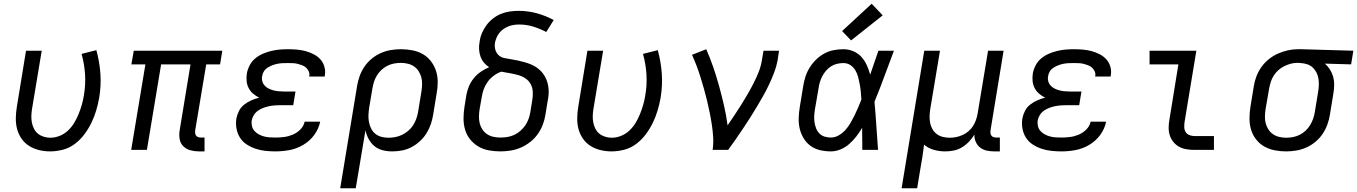

<svg xmlns="http://www.w3.org/2000/svg" viewBox="-20 -801 7252 1026"><path d="M248 8Q218 8 189 1Q160 -6 136 -21Q112 -36 95.5 -59.5Q79 -83 71.5 -111Q64 -139 64.5 -169.5Q65 -200 70 -230L119 -530H203L151 -218Q148 -199 147.5 -181Q147 -163 150.5 -145.5Q154 -128 162 -112.5Q170 -97 183 -86.5Q196 -76 213.5 -70.5Q231 -65 249 -65Q274 -65 299 -75Q324 -85 343.5 -103.5Q363 -122 376.5 -144.5Q390 -167 400 -191.5Q410 -216 417 -240.5Q424 -265 428 -290Q438 -347 434.5 -403Q431 -459 416 -513L495 -533Q512 -471 516.5 -407.5Q521 -344 510 -278Q504 -244 494 -210.5Q484 -177 468.5 -145Q453 -113 431 -83.5Q409 -54 380 -32Q351 -10 316 -1Q281 8 248 8Z M1043 8Q1020 8 997.5 2Q975 -4 959.5 -19.5Q944 -35 940 -58Q936 -81 940 -104L998 -457H841L765 0H681L757 -457H682L695 -530H1168L1156 -457H1082L1023 -104Q1022 -96 1023 -88.5Q1024 -81 1028.5 -75.5Q1033 -70 1040.5 -68Q1048 -66 1055 -66H1073V8Z M1452 8Q1424 8 1397 5Q1370 2 1345 -6.5Q1320 -15 1298.5 -29Q1277 -43 1263 -64.5Q1249 -86 1244 -112.5Q1239 -139 1243 -167Q1247 -188 1257 -208Q1267 -228 1285 -242Q1303 -256 1323.5 -265Q1344 -274 1365 -279Q1347 -288 1332.5 -300.5Q1318 -313 1309 -330Q1300 -347 1298 -367Q1296 -387 1299 -408Q1303 -430 1314 -451.5Q1325 -473 1343.5 -488.5Q1362 -504 1384 -513.5Q1406 -523 1428.5 -528.5Q1451 -534 1473.5 -536Q1496 -538 1518 -538Q1542 -538 1566 -536Q1590 -534 1612.5 -528Q1635 -522 1655.5 -511.5Q1676 -501 1691 -485Q1706 -469 1713 -446Q1720 -423 1716 -400Q1716 -398 1715.5 -396Q1715 -394 1715 -392H1632Q1632 -393 1632 -394Q1632 -395 1633 -396Q1635 -408 1629.5 -420Q1624 -432 1615 -440Q1606 -448 1594 -452.5Q1582 -457 1570 -460Q1558 -463 1544.5 -463.5Q1531 -464 1518 -464Q1505 -464 1491.5 -463.5Q1478 -463 1464.5 -460.5Q1451 -458 1437.5 -453Q1424 -448 1411.5 -440.5Q1399 -433 1391 -421Q1383 -409 1381 -395Q1378 -381 1381.5 -367.5Q1385 -354 1394 -344Q1403 -334 1415 -328Q1427 -322 1440 -318.5Q1453 -315 1467 -313.5Q1481 -312 1495 -312H1559L1547 -239H1483Q1468 -239 1452 -238Q1436 -237 1420.5 -234Q1405 -231 1389.5 -225.5Q1374 -220 1360 -210.5Q1346 -201 1337 -187Q1328 -173 1325 -157Q1323 -142 1326.5 -127Q1330 -112 1340 -101Q1350 -90 1363 -83Q1376 -76 1390.5 -72Q1405 -68 1420.5 -67Q1436 -66 1452 -66Q1475 -66 1498.5 -69Q1522 -72 1544.5 -81.5Q1567 -91 1585 -109Q1603 -127 1608 -151H1691Q1683 -112 1659 -79.5Q1635 -47 1600 -26.5Q1565 -6 1527 1Q1489 8 1452 8Z M1798 205 1888 -340Q1892 -367 1901.5 -393.5Q1911 -420 1927 -444Q1943 -468 1966 -487Q1989 -506 2015 -517.5Q2041 -529 2068.5 -533.5Q2096 -538 2123 -538Q2154 -538 2184.5 -532Q2215 -526 2240 -511.5Q2265 -497 2283 -473.5Q2301 -450 2310 -422Q2319 -394 2319 -362.5Q2319 -331 2313 -300L2295 -190Q2291 -164 2282.5 -138.5Q2274 -113 2259.5 -89.5Q2245 -66 2224.5 -47Q2204 -28 2179.5 -15Q2155 -2 2128.5 3Q2102 8 2076 8Q2049 8 2024 1.5Q1999 -5 1980.5 -20.5Q1962 -36 1950 -58Q1938 -80 1933 -105L1881 205ZM2056 -65Q2074 -65 2092.5 -68.5Q2111 -72 2128.5 -80.5Q2146 -89 2161.5 -102Q2177 -115 2187.5 -131.5Q2198 -148 2204.5 -166Q2211 -184 2214 -202L2232 -312Q2235 -331 2235.5 -350.5Q2236 -370 2231.5 -387.5Q2227 -405 2217 -420.5Q2207 -436 2192.5 -446Q2178 -456 2159.5 -460.5Q2141 -465 2122 -465Q2104 -465 2085.5 -461.5Q2067 -458 2050 -449.5Q2033 -441 2018.5 -427.5Q2004 -414 1994 -397.5Q1984 -381 1978.5 -363.5Q1973 -346 1970 -328L1953 -227Q1950 -207 1949 -187.5Q1948 -168 1951.5 -149.5Q1955 -131 1963 -114.5Q1971 -98 1985 -86.5Q1999 -75 2017.5 -70Q2036 -65 2056 -65Z M2654 8Q2623 8 2592.5 2.5Q2562 -3 2536.5 -18Q2511 -33 2492.5 -56Q2474 -79 2465.5 -107.5Q2457 -136 2457 -167.5Q2457 -199 2462 -230L2472 -292Q2476 -316 2485.5 -339Q2495 -362 2511 -382Q2527 -402 2548.5 -417Q2570 -432 2594 -442Q2578 -452 2566 -466.5Q2554 -481 2547.5 -499.5Q2541 -518 2540 -538Q2539 -558 2543 -578Q2546 -602 2555.5 -624.5Q2565 -647 2580 -667Q2595 -687 2615 -702.5Q2635 -718 2657.5 -727Q2680 -736 2703.5 -739.5Q2727 -743 2751 -743Q2802 -743 2849 -730Q2896 -717 2939 -694L2899 -630Q2867 -647 2830.5 -658.5Q2794 -670 2755 -670Q2741 -670 2726.5 -668Q2712 -666 2698 -660.5Q2684 -655 2671.5 -646.5Q2659 -638 2649.5 -626.5Q2640 -615 2634 -601Q2628 -587 2625 -573Q2622 -555 2626.5 -537Q2631 -519 2643.5 -507Q2656 -495 2674 -491Q2692 -487 2710 -484.5Q2728 -482 2745.5 -478Q2763 -474 2780 -469.5Q2797 -465 2813.5 -458.5Q2830 -452 2844.5 -442.5Q2859 -433 2871 -420.5Q2883 -408 2891.5 -393Q2900 -378 2905 -361Q2910 -344 2911.5 -326Q2913 -308 2911 -289.5Q2909 -271 2905 -252L2895 -190Q2891 -163 2881 -136Q2871 -109 2854 -85Q2837 -61 2813.5 -42.5Q2790 -24 2763.5 -12.5Q2737 -1 2709 3.5Q2681 8 2654 8ZM2654 -66Q2673 -66 2691.5 -69Q2710 -72 2727.5 -80Q2745 -88 2760.5 -101.5Q2776 -115 2787 -131Q2798 -147 2804.5 -165.5Q2811 -184 2814 -202L2824 -264Q2828 -287 2827 -310Q2826 -333 2815.5 -352Q2805 -371 2786.5 -383Q2768 -395 2747 -400.5Q2726 -406 2703.5 -410Q2681 -414 2659 -418Q2638 -411 2618.5 -396.5Q2599 -382 2585.5 -363Q2572 -344 2564.5 -323Q2557 -302 2554 -280L2543 -218Q2540 -199 2539.5 -179.5Q2539 -160 2543.5 -142Q2548 -124 2558 -109Q2568 -94 2583 -84Q2598 -74 2616.5 -70Q2635 -66 2654 -66Z M3248 8Q3218 8 3189 1Q3160 -6 3136 -21Q3112 -36 3095.5 -59.5Q3079 -83 3071.5 -111Q3064 -139 3064.5 -169.5Q3065 -200 3070 -230L3119 -530H3203L3151 -218Q3148 -199 3147.5 -181Q3147 -163 3150.5 -145.5Q3154 -128 3162 -112.5Q3170 -97 3183 -86.5Q3196 -76 3213.5 -70.5Q3231 -65 3249 -65Q3274 -65 3299 -75Q3324 -85 3343.5 -103.5Q3363 -122 3376.5 -144.5Q3390 -167 3400 -191.5Q3410 -216 3417 -240.5Q3424 -265 3428 -290Q3438 -347 3434.5 -403Q3431 -459 3416 -513L3495 -533Q3512 -471 3516.5 -407.5Q3521 -344 3510 -278Q3504 -244 3494 -210.5Q3484 -177 3468.5 -145Q3453 -113 3431 -83.5Q3409 -54 3380 -32Q3351 -10 3316 -1Q3281 8 3248 8Z M3788 0Q3793 -34 3791 -67.5Q3789 -101 3784 -134Q3779 -167 3772.5 -199Q3766 -231 3758.5 -262.5Q3751 -294 3742 -325.5Q3733 -357 3723.5 -388Q3714 -419 3702.5 -449Q3691 -479 3678 -508L3754 -538Q3775 -490 3792 -440.5Q3809 -391 3823 -340Q3837 -289 3849 -237Q3861 -185 3868 -131Q3887 -159 3905.5 -186.5Q3924 -214 3941.5 -242Q3959 -270 3975.5 -298.5Q3992 -327 4007 -356.5Q4022 -386 4034 -416Q4046 -446 4051 -477L4060 -530H4143L4135 -477Q4129 -445 4117 -413.5Q4105 -382 4090.5 -351Q4076 -320 4059 -290Q4042 -260 4024.5 -230.5Q4007 -201 3988.5 -172Q3970 -143 3950.5 -114Q3931 -85 3911.5 -56.5Q3892 -28 3871 0Z M4420 8Q4391 8 4362.5 1.5Q4334 -5 4311.5 -21.5Q4289 -38 4274.5 -62Q4260 -86 4253.5 -113.5Q4247 -141 4248 -170.5Q4249 -200 4254 -230L4272 -340Q4276 -366 4284 -391Q4292 -416 4306.5 -439.5Q4321 -463 4341 -482.5Q4361 -502 4385 -515Q4409 -528 4435 -533Q4461 -538 4487 -538Q4515 -538 4540.5 -527Q4566 -516 4583.5 -496.5Q4601 -477 4612 -452.5Q4623 -428 4630 -402Q4641 -434 4652 -466Q4663 -498 4674 -530H4757Q4731 -462 4706 -393.5Q4681 -325 4653 -257Q4659 -193 4663 -128.5Q4667 -64 4672 0H4588Q4588 -30 4587.5 -59.5Q4587 -89 4587 -118Q4573 -94 4556 -72Q4539 -50 4518 -31.5Q4497 -13 4471.5 -2.5Q4446 8 4420 8ZM4420 -66Q4442 -66 4462.5 -78Q4483 -90 4498.5 -107.5Q4514 -125 4525.5 -145Q4537 -165 4547 -185.5Q4557 -206 4566 -227Q4575 -248 4583 -269Q4582 -289 4580 -309.5Q4578 -330 4574.5 -349.5Q4571 -369 4566 -388.5Q4561 -408 4551 -425Q4541 -442 4524.5 -453Q4508 -464 4487 -464Q4470 -464 4453 -460Q4436 -456 4421 -446.5Q4406 -437 4394 -423Q4382 -409 4374 -393.5Q4366 -378 4361 -361.5Q4356 -345 4354 -328L4335 -218Q4332 -200 4331 -182.5Q4330 -165 4332.5 -148Q4335 -131 4341 -115.5Q4347 -100 4358.5 -88Q4370 -76 4386.5 -71Q4403 -66 4420 -66ZM4528 -585 4480 -635 4638 -781 4697 -719Z M4798 205 4919 -530H5003L4951 -218Q4948 -199 4947.5 -180Q4947 -161 4950.5 -143.5Q4954 -126 4963 -110.5Q4972 -95 4986 -84.5Q5000 -74 5018 -69.5Q5036 -65 5055 -65Q5072 -65 5089.5 -68.5Q5107 -72 5123.5 -79.5Q5140 -87 5154.5 -99Q5169 -111 5179 -126.5Q5189 -142 5195 -159Q5201 -176 5204 -193L5260 -530H5343L5273 -104Q5272 -96 5273 -88.5Q5274 -81 5278.5 -75.5Q5283 -70 5290 -68Q5297 -66 5305 -66H5323V8H5293Q5272 8 5252 3.5Q5232 -1 5217 -13Q5202 -25 5194 -43.5Q5186 -62 5187 -82Q5175 -62 5158 -44Q5141 -26 5120 -13.5Q5099 -1 5076 3.5Q5053 8 5030 8Q4999 8 4969.5 -0.5Q4940 -9 4918 -28Q4918 -28 4918 -28Q4918 -28 4918 -28Q4914 5 4909 37.5Q4904 70 4898 102L4881 205Z M5652 8Q5624 8 5597 5Q5570 2 5545 -6.5Q5520 -15 5498.5 -29Q5477 -43 5463 -64.5Q5449 -86 5444 -112.5Q5439 -139 5443 -167Q5447 -188 5457 -208Q5467 -228 5485 -242Q5503 -256 5523.5 -265Q5544 -274 5565 -279Q5547 -288 5532.5 -300.5Q5518 -313 5509 -330Q5500 -347 5498 -367Q5496 -387 5499 -408Q5503 -430 5514 -451.5Q5525 -473 5543.5 -488.5Q5562 -504 5584 -513.5Q5606 -523 5628.5 -528.5Q5651 -534 5673.5 -536Q5696 -538 5718 -538Q5742 -538 5766 -536Q5790 -534 5812.5 -528Q5835 -522 5855.5 -511.5Q5876 -501 5891 -485Q5906 -469 5913 -446Q5920 -423 5916 -400Q5916 -398 5915.5 -396Q5915 -394 5915 -392H5832Q5832 -393 5832 -394Q5832 -395 5833 -396Q5835 -408 5829.5 -420Q5824 -432 5815 -440Q5806 -448 5794 -452.5Q5782 -457 5770 -460Q5758 -463 5744.5 -463.5Q5731 -464 5718 -464Q5705 -464 5691.5 -463.5Q5678 -463 5664.5 -460.5Q5651 -458 5637.5 -453Q5624 -448 5611.5 -440.5Q5599 -433 5591 -421Q5583 -409 5581 -395Q5578 -381 5581.5 -367.5Q5585 -354 5594 -344Q5603 -334 5615 -328Q5627 -322 5640 -318.5Q5653 -315 5667 -313.5Q5681 -312 5695 -312H5759L5747 -239H5683Q5668 -239 5652 -238Q5636 -237 5620.5 -234Q5605 -231 5589.5 -225.5Q5574 -220 5560 -210.5Q5546 -201 5537 -187Q5528 -173 5525 -157Q5523 -142 5526.5 -127Q5530 -112 5540 -101Q5550 -90 5563 -83Q5576 -76 5590.5 -72Q5605 -68 5620.5 -67Q5636 -66 5652 -66Q5675 -66 5698.5 -69Q5722 -72 5744.5 -81.5Q5767 -91 5785 -109Q5803 -127 5808 -151H5891Q5883 -112 5859 -79.5Q5835 -47 5800 -26.5Q5765 -6 5727 1Q5689 8 5652 8Z M6363 0Q6341 0 6320 -3.5Q6299 -7 6281.5 -16.5Q6264 -26 6251 -41.5Q6238 -57 6231.5 -76.5Q6225 -96 6225 -117.5Q6225 -139 6229 -161L6277 -457H6123V-530H6373L6310 -149Q6308 -135 6308.5 -120.5Q6309 -106 6316 -95Q6323 -84 6336 -79Q6349 -74 6363 -74H6467V0Z M6852 8Q6821 8 6791 2Q6761 -4 6735.5 -18.5Q6710 -33 6692 -56.5Q6674 -80 6665.5 -108Q6657 -136 6657 -167.5Q6657 -199 6662 -230L6680 -340Q6684 -367 6694 -393Q6704 -419 6720.5 -442.5Q6737 -466 6760 -484.5Q6783 -503 6809 -514.5Q6835 -526 6862 -532Q6889 -538 6916 -538Q6920 -538 6924.5 -538Q6929 -538 6933 -538L7212 -530L7200 -457L7060 -461Q7076 -447 7087.5 -428.5Q7099 -410 7104.5 -389.5Q7110 -369 7109.5 -346Q7109 -323 7105 -300L7087 -190Q7083 -163 7073.5 -136.5Q7064 -110 7048 -86Q7032 -62 7009 -43Q6986 -24 6960 -12.5Q6934 -1 6906.5 3.5Q6879 8 6852 8ZM6853 -65Q6871 -65 6889.5 -68.5Q6908 -72 6925 -80.5Q6942 -89 6956.5 -102.5Q6971 -116 6981 -132.5Q6991 -149 6997 -166.5Q7003 -184 7006 -202L7024 -312Q7027 -330 7027.5 -348Q7028 -366 7025 -383Q7022 -400 7014 -415Q7006 -430 6994 -441Q6982 -452 6965.5 -457.5Q6949 -463 6931 -464L6921 -465Q6918 -465 6915.5 -465Q6913 -465 6911 -465Q6893 -465 6875.5 -460Q6858 -455 6841 -446.5Q6824 -438 6810 -425Q6796 -412 6786 -396Q6776 -380 6770.5 -362.5Q6765 -345 6762 -328L6743 -218Q6740 -199 6739.5 -179.5Q6739 -160 6743.5 -142.5Q6748 -125 6758 -109.5Q6768 -94 6782.5 -84Q6797 -74 6815.5 -69.5Q6834 -65 6853 -65Z"/></svg>

Font: Iosevka Curly Extended Oblique
Style: Regular
Weight: 400
Width: 7
Italic angle: -9°
Monospace: yes
Designer: Belleve Invis
Foundry: Belleve Invis
Version: Version 11.1.0; ttfautohint (v1.8.3)